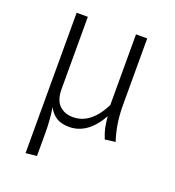

<svg xmlns="http://www.w3.org/2000/svg" viewBox="-132 -627 848 933"><g transform="rotate(20 292.0 -160.0)"><path d="M444 9Q432 -20 427 -43.5Q422 -67 419 -102Q355 11 260 11Q219 11 193.5 -5Q168 -21 152 -52Q162 8 162 80V197L105 203V-523H163V-150Q163 -93 190 -66.5Q217 -40 261 -40Q353 -40 412 -157V-523H470V-177Q470 -80 498 2Z"/></g></svg>

Font: Fira Sans Light
Style: Regular
Weight: 300
Designer: bBox Type GmbH & Carrois Corporate GbR & Edenspiekermann AG
Foundry: bBox Type GmbH & Carrois Corporate GbR & Edenspiekermann AG
Version: Version 4.301